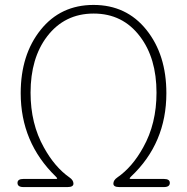

<svg xmlns="http://www.w3.org/2000/svg" viewBox="-20 -759 759 779"><path d="M75 0Q51 0 51 -17Q51 -33 75 -33H207Q212 -33 212 -35Q212 -37 206 -43Q64 -181 64 -381Q64 -537 145 -638Q226 -739 359.5 -739Q493 -739 574 -638Q655 -537 655 -381Q655 -178 512 -43Q506 -37 506 -35Q506 -33 511 -33H645Q669 -33 669 -17Q669 0 645 0H464Q440 0 440 -14Q440 -28 456 -39Q517 -81 561 -161Q615 -257 615 -383Q615 -523 548 -611Q478 -704 360 -704Q242 -704 171 -611Q104 -523 104 -383Q104 -257 158 -161Q202 -81 262 -39Q278 -28 278 -14Q278 0 254 0Z"/></svg>

Font: Resource Han Rounded JP ExtraLight
Style: Regular
Weight: 250
Designer: Cyano Hao (round all glyphs); Ryoko NISHIZUKA 西塚涼子 (kana, bopomofo & ideographs); Paul D. Hunt (Latin, Greek & Cyrillic)
Foundry: Cyano Hao
Version: 0.990